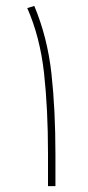

<svg xmlns="http://www.w3.org/2000/svg" viewBox="-20 -636 299 656"><path d="M169.4 0H144V-110.8Q144 -264.6 130.4 -387Q116.7 -509.3 73.2 -608.4L97.2 -615.7Q142.1 -508.3 155.8 -384.5Q169.4 -260.7 169.4 -109.4Z"/></svg>

Font: Vazirmatn FD Thin
Style: Regular
Weight: 100
Designer: Saber Rastikerdar
Foundry: Saber Rastikerdar
Version: Version 33.003